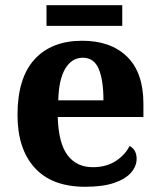

<svg xmlns="http://www.w3.org/2000/svg" viewBox="-20 -705 611 735"><path d="M306 10Q179 10 113 -62.5Q47 -135 47 -265Q47 -406 112 -477.5Q177 -549 295 -549Q404 -549 466.5 -488Q529 -427 529 -308V-257H201Q204 -157 238.5 -111Q273 -65 335 -65Q387 -65 423 -88.5Q459 -112 476 -146Q490 -139 496.5 -126.5Q503 -114 503 -97Q503 -69 482 -44.5Q461 -20 417.5 -5Q374 10 306 10ZM376 -321Q376 -398 358 -441Q340 -484 297 -484Q255 -484 230 -442.5Q205 -401 203 -321ZM158 -606V-685H448V-606Z"/></svg>

Font: Noto Serif Gujarati
Style: Bold
Weight: 700
Version: Version 2.102